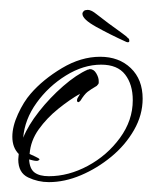

<svg xmlns="http://www.w3.org/2000/svg" viewBox="-20 -377 310 389"><path d="M79 -8Q57 -8 37 -17.5Q17 -27 17 -54Q17 -57 17.5 -60Q18 -63 18 -65Q5 -78 5 -100Q5 -121 16.5 -146Q28 -171 42 -187Q67 -216 105.5 -239Q144 -262 183 -262Q221 -262 245 -239Q269 -216 269 -177Q269 -144 251.5 -113.5Q234 -83 205.5 -59.5Q177 -36 144 -22Q111 -8 79 -8ZM79 -20Q119 -20 158 -41Q197 -62 223 -97.5Q249 -133 249 -174Q249 -206 233.5 -226Q218 -246 185 -246Q149 -246 113.5 -224Q78 -202 54 -168.5Q30 -135 27 -98Q37 -123 59 -151Q81 -179 108 -202.5Q135 -226 158 -236Q160 -236 160.5 -236.5Q161 -237 162 -237Q170 -237 175 -228.5Q180 -220 180 -213V-209Q180 -207 176 -203Q164 -196 157.5 -191Q151 -186 143 -173Q140 -170 139 -170Q136 -170 136 -174Q136 -177 138.5 -180.5Q141 -184 142 -187Q121 -175 98 -156.5Q75 -138 58.5 -115Q42 -92 40 -65Q42 -64 51 -60Q60 -56 60 -54Q60 -53 58 -52Q56 -51 55 -51Q51 -51 47 -52Q43 -53 39 -54Q40 -35 50 -27.5Q60 -20 79 -20ZM236 -292Q203 -307 175 -322.5Q147 -338 147 -349Q147 -352 150 -355Q153 -357 158 -357Q165 -357 176 -348Q186 -340 199.5 -330Q213 -320 225 -311.5Q237 -303 239 -300Q242 -299 242 -294Q242 -290 236 -292Z"/></svg>

Font: Sassy Frass
Style: Regular
Weight: 400
Designer: Robert E. Leuschke
Foundry: Robert E. Leuschke
Version: Version 1.010; ttfautohint (v1.8.3)